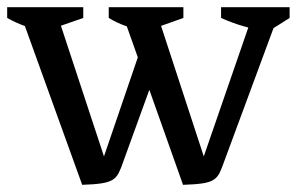

<svg xmlns="http://www.w3.org/2000/svg" viewBox="-24 -510 827 535"><path d="M486 5 314 -480H411L555 -40H532L684 -480H756L601 -61Q594 -41 588 -28.5Q582 -16 571 -9Q560 -2 540 1Q520 4 486 5ZM205 5 30 -480H132L277 -40H254L375 -394L410 -309L320 -61Q313 -40 306.5 -27.5Q300 -15 289 -8.5Q278 -2 258 1Q238 4 205 5ZM99 -422Q71 -428 45 -437.5Q19 -447 -4 -460V-490H208V-460ZM380 -422Q354 -428 328 -437Q302 -446 279 -460V-490H487V-460ZM723 -422Q689 -427 656 -436.5Q623 -446 592 -460V-490H783V-460Z"/></svg>

Font: Piazzolla Thin Medium
Style: Regular
Weight: 500
Version: Version 2.005